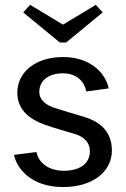

<svg xmlns="http://www.w3.org/2000/svg" viewBox="-20 -749 515 785"><path d="M400 -698.3 371.7 -729.2 237.5 -648.3 103.3 -729.2 75 -698.3 225 -575H250ZM37.5 -115.8C47.5 -61.7 106.7 15.8 237.5 15.8C361.7 15.8 437.5 -49.2 437.5 -133.3C437.5 -220 377.5 -255 322.5 -271.7C291.7 -280.8 237.5 -296.7 201.7 -308.3C175 -317.5 140.8 -335.8 140.8 -373.3C140.8 -420 178.3 -449.2 237.5 -449.2C296.7 -449.2 326.7 -411.7 332.5 -375L424.2 -387.5C415 -440 359.2 -515.8 237.5 -515.8C124.2 -515.8 50.8 -453.3 50.8 -370C50.8 -291.7 113.3 -257.5 160.8 -240C197.5 -226.7 250 -211.7 287.5 -200.8C311.7 -193.3 347.5 -175 347.5 -130C347.5 -82.5 309.2 -50.8 240.8 -50.8C171.7 -50.8 135 -90.8 129.2 -127.5Z"/></svg>

Font: Boon Medium
Style: Regular
Weight: 500
Designer: Sungsit Sawaiwan
Foundry: FontUni
Version: Version 2.0